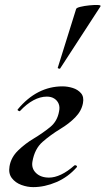

<svg xmlns="http://www.w3.org/2000/svg" viewBox="-20 -753 433 787"><path d="M116 14Q92 14 67.5 5Q43 -4 28.5 -23Q14 -42 19 -71Q25 -108 54.5 -136.5Q84 -165 118 -185Q156 -208 185.5 -232Q215 -256 222 -296Q226 -314 220.5 -327.5Q215 -341 202.5 -349Q190 -357 172 -357Q145 -357 117 -342Q89 -327 62 -298Q61 -296 55.5 -299Q50 -302 53 -305Q92 -352 138 -375.5Q184 -399 236 -399Q257 -399 278 -392.5Q299 -386 312 -371Q325 -356 320 -330Q314 -298 288.5 -272Q263 -246 228 -225Q187 -200 154.5 -171.5Q122 -143 113 -91Q108 -63 127.5 -44Q147 -25 181 -25Q204 -25 230.5 -37.5Q257 -50 285 -75Q288 -77 292.5 -74.5Q297 -72 295 -68Q259 -27 211 -6.5Q163 14 116 14ZM227 -473Q226 -470 220.5 -472Q215 -474 217 -476L292 -716Q293 -721 309.5 -725Q326 -729 346 -731Q366 -733 380.5 -732.5Q395 -732 392 -727Z"/></svg>

Font: Cormorant Light
Style: Italic
Weight: 300
Italic angle: -10°
Designer: Christian Thalmann (Catharsis Fonts)
Foundry: Catharsis Fonts
Version: Version 4.000